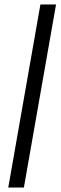

<svg xmlns="http://www.w3.org/2000/svg" viewBox="-20 -740 271 860"><path d="M17 100 161 -720H231L87 100Z"/></svg>

Font: DM Sans Light
Style: Italic
Weight: 300
Italic angle: -10°
Designer: Colophon Foundry, Jonny Pinhorn
Foundry: Colophon Foundry
Version: Version 4.004;gftools[0.9.30]